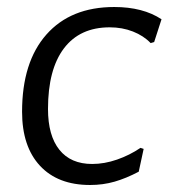

<svg xmlns="http://www.w3.org/2000/svg" viewBox="-20 -522 487 548"><path d="M441 -467 420 -402 410 -399Q390 -420 359.5 -432Q329 -444 293 -444Q208 -444 162.5 -384Q117 -324 117 -211Q117 -135 149.5 -94.5Q182 -54 243 -54Q278 -54 314 -66.5Q350 -79 381 -100L390 -97L376 -32Q340 -13 307 -3.5Q274 6 237 6Q145 6 94 -49Q43 -104 43 -203Q43 -345 112.5 -423.5Q182 -502 306 -502Q388 -502 441 -467Z"/></svg>

Font: Alegreya Sans SC
Style: Italic
Weight: 400
Italic angle: -7°
Designer: Juan Pablo del Peral
Foundry: Huerta Tipografica
Version: Version 2.008; ttfautohint (v1.6)